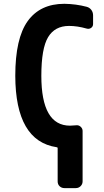

<svg xmlns="http://www.w3.org/2000/svg" viewBox="-20 -760 540 1000"><path d="M431.6 -724.6Q446.3 -720.7 455.6 -708.5Q464.8 -696.3 464.8 -679.7V-634.8Q464.8 -622.1 454.6 -614.7Q444.3 -607.4 430.7 -611.3Q382.8 -625 339.8 -625Q265.6 -625 230.5 -566.4Q195.3 -507.8 195.3 -365.2Q195.3 -105.5 344.7 -105.5Q355.5 -105.5 376 -107.4Q389.6 -109.4 399.9 -100.1Q410.2 -90.8 410.2 -78.1V184.6Q410.2 199.2 399.9 209.5Q389.6 219.7 375 219.7H315.4Q300.8 219.7 290.5 210Q280.3 200.2 280.3 184.6V11.7Q280.3 6.8 275.4 6.8Q60.5 -25.4 59.6 -365.2Q59.6 -560.5 124.5 -650.4Q189.5 -740.2 315.4 -740.2Q376 -739.3 431.6 -724.6Z"/></svg>

Font: Rounded-L Mgen+ 1m bold
Style: Bold
Weight: 700
Designer: [Source Han Sans]
Ryoko NISHIZUKA  (kana & ideographs); Paul D. Hunt (Latin, Greek & Cyrillic); Wenlong ZHANG  (bopomofo
Version: Version 1.059.20150602